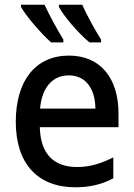

<svg xmlns="http://www.w3.org/2000/svg" viewBox="-20 -785 570 815"><path d="M360 -605H409V-617C381 -661 345 -728 329 -765H230V-756C249 -718 315 -641 360 -605ZM197 -605H249V-617C220 -664 191 -718 169 -765H69V-756C90 -717 156 -641 197 -605ZM300 10C362 10 414 -3 461 -28V-117C413 -93 365 -76 308 -76C209 -76 152 -130 149 -245H483V-303C483 -455 405 -549 273 -549C132 -549 47 -444 47 -268C47 -89 141 10 300 10ZM385 -324H150C158 -414 203 -465 272 -465C343 -465 384 -410 385 -324Z"/></svg>

Font: Noto Sans Mono Condensed Medium
Style: Regular
Weight: 500
Width: 3
Designer: Monotype Design Team
Foundry: Monotype Imaging Inc.
Version: Version 2.014